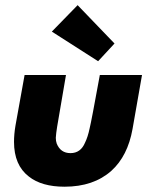

<svg xmlns="http://www.w3.org/2000/svg" viewBox="-20 -694 562 726"><path d="M224 12Q137.5 12 89 -26.5Q33 -69.5 33 -157.5Q33 -186.5 38.5 -219L73 -410.5H229.5L196 -214.5Q192 -189.5 191 -173Q191 -161 194.5 -151Q209 -115 246.5 -115Q285 -115 301.5 -154.5Q312 -175.5 319 -209Q325.5 -234.5 357.5 -410.5H517Q499.5 -309 481.2 -206.5Q463 -104 401 -48Q333.5 12 224 12ZM351 -462.5 176 -574.5 273.5 -674.5 413 -529.5Z"/></svg>

Font: Lucymar Sans ExtraBold
Style: Italic
Weight: 800
Italic angle: -10°
Foundry: The League of Moveable Type (original font) / Main changes by Cristiano Sobral with portions from Mirco Monsees
Version: Version 2.00;August 30, 2020;FontCreator 13.0.0.2681 64-bit